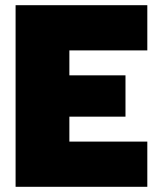

<svg xmlns="http://www.w3.org/2000/svg" viewBox="-20 -719 597 739"><path d="M40 -699H547V-525H247V-429H463V-270H247V-174H547V0H40Z"/></svg>

Font: Prompt ExtraBold
Style: Regular
Weight: 800
Designer: Katatrad Team
Foundry: CadsonDemak
Version: Version 1.000